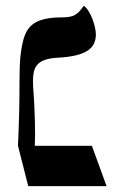

<svg xmlns="http://www.w3.org/2000/svg" viewBox="-20 -637 427 657"><path d="M76.7 0H344.7L294.4 -138.2H99.1Q99.1 -151.4 99.6 -158.9Q100.1 -166.5 100.1 -175.3Q100.1 -218.8 97.2 -281.7Q96.2 -303.7 94.5 -323.5Q92.8 -343.3 92.8 -360.4Q92.8 -377.9 95.9 -391.8Q99.1 -405.8 108.2 -416Q117.2 -426.3 133.8 -432.1Q150.4 -438 176.8 -439.5Q213.4 -441.4 238.3 -447.3Q263.2 -453.1 278.8 -463.1Q294.4 -473.1 301.3 -487.3Q308.1 -501.5 308.1 -519.5Q308.1 -529.8 304.7 -544.4Q301.3 -559.1 295.7 -573.5Q290 -587.9 282.5 -599.9Q274.9 -611.8 266.6 -617.2Q258.8 -606 252 -598.4Q245.1 -590.8 237.1 -586.2Q229 -581.5 218.3 -579.6Q207.5 -577.6 191.9 -577.6Q144.5 -577.6 116.2 -566.9Q87.9 -556.2 73.7 -533.7Q64.9 -519.5 59.8 -500.2Q54.7 -481 51.8 -459.7Q48.8 -438.5 47.9 -416.7Q46.9 -395 46.9 -376Q46.9 -318.4 45.7 -259Q44.4 -199.7 41.5 -138.2Z"/></svg>

Font: Cardo
Style: Bold
Weight: 700
Designer: David J. Perry
Foundry: David J. Perry
Version: Version 1.0011